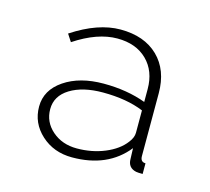

<svg xmlns="http://www.w3.org/2000/svg" viewBox="-64 -782 552 505"><g transform="rotate(15 212.5 -530.0)"><path d="M170 -351Q120 -351 86 -382Q52 -413 52 -458Q52 -503 94 -531.5Q136 -560 201 -560Q265 -560 316 -541V-576Q316 -625 286 -654.5Q256 -684 205 -684Q151 -684 89 -643L76 -663Q146 -709 207 -709Q272 -709 309.5 -672.5Q347 -636 347 -573V-402Q347 -386 361 -386V-357Q348 -357 343 -358Q320 -363 320 -387L319 -416Q267 -351 170 -351ZM176 -377Q217 -377 252 -391.5Q287 -406 305 -430Q316 -444 316 -457V-518Q270 -537 205 -537Q150 -537 116 -516Q82 -495 82 -459Q82 -424 109 -400.5Q136 -377 176 -377Z"/></g></svg>

Font: Raleway
Style: Thin
Weight: 100
Designer: Matt McInerney, Pablo Impallari, Rodrigo Fuenzalida
Foundry: Matt McInerney, Pablo Impallari, Rodrigo Fuenzalida
Version: Version 3.000